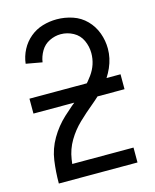

<svg xmlns="http://www.w3.org/2000/svg" viewBox="-112 -820 724 896"><g transform="rotate(-15 250.0 -371.5)"><path d="M60 0V-1Q60 -56 67.5 -110Q75 -164 103 -212Q131 -260 171.5 -297.5Q212 -335 255 -368.5Q298 -402 331 -448Q364 -494 364 -549Q364 -581 350.5 -610.5Q337 -640 308.5 -655.5Q280 -671 248 -671Q220 -671 193.5 -658Q167 -645 152 -619.5Q137 -594 133 -566L55 -580Q59 -615 75.5 -646.5Q92 -678 119 -700.5Q146 -723 179.5 -733Q213 -743 248 -743Q287 -743 324.5 -730.5Q362 -718 389.5 -690Q417 -662 430.5 -625Q444 -588 444 -549Q444 -503 424.5 -459Q405 -415 373.5 -380.5Q342 -346 306 -316.5Q270 -287 236 -254.5Q202 -222 178 -181.5Q154 -141 147 -94Q145 -83 144 -72H440V0ZM30 -346V-418H470V-346Z"/></g></svg>

Font: Iosevka SS01
Style: Regular
Weight: 400
Monospace: yes
Designer: Belleve Invis
Foundry: Belleve Invis
Version: 2.3.3; ttfautohint (v1.8.3)